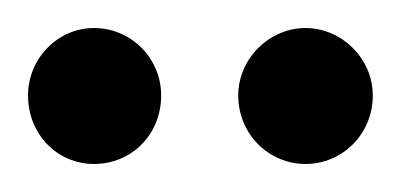

<svg xmlns="http://www.w3.org/2000/svg" viewBox="-20 -682 286 137"><path d="M246 -614C246 -640 224 -662 198 -662C172 -662 150 -640 150 -614C150 -586 172 -565 198 -565C224 -565 246 -586 246 -614ZM95 -614C95 -640 74 -662 47 -662C21 -662 0 -640 0 -614C0 -586 21 -565 47 -565C74 -565 95 -586 95 -614Z"/></svg>

Font: Englebert
Style: Regular
Weight: 400
Designer: Astigmatic (AOETI)
Foundry: Astigmatic (AOETI)
Version: Version 1.000